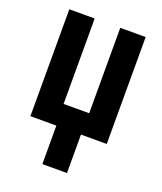

<svg xmlns="http://www.w3.org/2000/svg" viewBox="-138 -636 779 923"><g transform="rotate(20 252.0 -175.0)"><path d="M189 0H56.2V-546.9H186V-109.9H316.9V-546.9H446.8V0H314.9V196.8H189Z"/></g></svg>

Font: Open Sans Condensed
Style: Regular
Weight: 400
Width: 3
Designer: Monotype Design Team
Foundry: Monotype Imaging Inc.
Version: Version 3.000